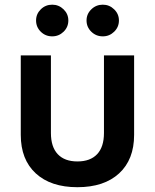

<svg xmlns="http://www.w3.org/2000/svg" viewBox="-20 -779 652 808"><path d="M305.7 8.8Q193.8 8.8 130.6 -49.3Q67.4 -107.4 67.4 -211.4V-545.9H194.3V-219.2Q194.3 -160.6 223.1 -130.1Q252 -99.6 305.7 -99.6Q359.9 -99.6 388.7 -130.1Q417.5 -160.6 417.5 -219.2V-545.9H544.4V-211.4Q544.4 -107.4 481.2 -49.3Q418 8.8 305.7 8.8ZM199.7 -626Q171.4 -626 151.6 -645.5Q131.8 -665 131.8 -692.9Q131.8 -720.2 151.6 -739.7Q171.4 -759.3 199.7 -759.3Q227.5 -759.3 247.6 -739.7Q267.6 -720.2 267.6 -692.9Q267.6 -665 247.6 -645.5Q227.5 -626 199.7 -626ZM412.6 -626Q384.3 -626 364.3 -645.5Q344.2 -665 344.2 -692.9Q344.2 -720.2 364.3 -739.7Q384.3 -759.3 412.6 -759.3Q440.4 -759.3 460.4 -739.7Q480.5 -720.2 480.5 -692.9Q480.5 -665 460.4 -645.5Q440.4 -626 412.6 -626Z"/></svg>

Font: Inter-SemiBold
Style: Regular
Weight: 600
Designer: Rasmus Andersson
Foundry: rsms
Version: Version 4.000;git-a52131595